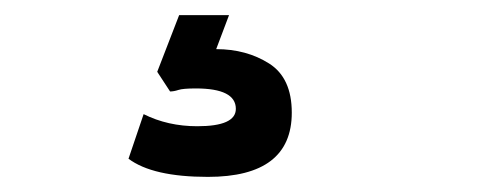

<svg xmlns="http://www.w3.org/2000/svg" viewBox="-20 -20 642 254"><path d="M255 214Q182 214 150 190L170 131Q202 147 241 147Q292 147 292 124Q292 97 239 97Q222 97 216 99Q210 101 205 101L188 75L217 0H283L266 45Q306 45 336 64Q366 83 366 129Q366 214 255 214Z"/></svg>

Font: Tanohe Sans SemiBold
Style: Regular
Weight: 600
Designer: Village Type and Design LLC & Cristiano Sobral
Foundry: Cooper Hewitt Smithsonian Design Museum
Version: Version 1.00;September 29, 2021;FontCreator 13.0.0.2655 64-b